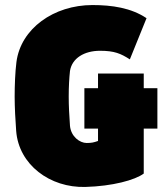

<svg xmlns="http://www.w3.org/2000/svg" viewBox="-20 -732 653 760"><path d="M318 8C425 5 514 -19 549 -45V-223H603V-383H549V-441H368V-383H314V-223H368V-174C351 -168 342 -166 323 -166C296 -166 261 -191 257 -234C254 -279 252 -311 252 -350C252 -389 254 -423 257 -451C265 -502 314 -531 376 -531C433 -531 458 -520 494 -497L560 -660C499 -701 423 -712 346 -712C193 -712 62 -619 45 -486C40 -447 38 -392 38 -350C38 -308 41 -253 44 -214C54 -80 178 12 318 8Z"/></svg>

Font: Finlandica Black
Style: Regular
Weight: 900
Designer: Niklas Ekholm, Juho Hiilivirta, Jaakko Suomalainen
Foundry: Helsinki Type Studio
Version: Version 2.000;Glyphs 3.2 (3202)